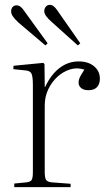

<svg xmlns="http://www.w3.org/2000/svg" viewBox="-20 -774 454 794"><path d="M39 0V-15L90 -20Q106 -22 111 -30Q116 -38 116 -64V-421Q116 -458 110 -470Q104 -482 83 -483L35 -488L36 -502L159 -514L164 -509L165 -415H167Q191 -466 226.5 -493Q262 -520 305 -520Q345 -520 369 -500Q393 -480 393 -449Q393 -434 387.5 -423Q382 -412 371.5 -406.5Q361 -401 345 -401Q326 -401 315.5 -410Q305 -419 305 -432Q305 -440 307.5 -447.5Q310 -455 315.5 -464.5Q321 -474 329 -486Q299 -496 270 -487Q241 -478 217.5 -456.5Q194 -435 179.5 -404.5Q165 -374 165 -338V-63Q165 -40 170 -31Q175 -22 193 -20L272 -14V0ZM168 -586 56 -681Q40 -696 33 -706.5Q26 -717 26 -727Q26 -734 28.5 -739.5Q31 -745 36 -748.5Q41 -752 48 -752Q57 -752 64.5 -746.5Q72 -741 80 -729L177 -595ZM302 -586 194 -683Q177 -698 170 -708.5Q163 -719 163 -728Q163 -735 166 -741Q169 -747 174 -750.5Q179 -754 186 -754Q194 -754 201.5 -748.5Q209 -743 217 -731L312 -595Z"/></svg>

Font: Literata 60pt ExtraLight
Style: Regular
Weight: 250
Designer: Latin by Veronika Burian and Jose Scaglione. Greek by Irene Vlachou. Cyrillic by Vera Evstafieva.
Foundry: TypeTogether
Version: Version 3.103;gftools[0.9.29]